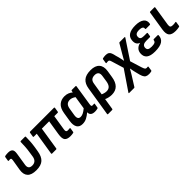

<svg xmlns="http://www.w3.org/2000/svg" viewBox="240 -1674 3042 3042"><g transform="rotate(-45 1760.5 -153.5)"><path d="M263 12Q154 12 109 -38Q64 -88 79 -181L109 -362Q113 -390 108 -398.5Q103 -407 86 -407Q80 -407 72.5 -406Q65 -405 58 -405Q48 -403 49 -416L60 -485Q62 -495 74 -498Q90 -501 107 -502.5Q124 -504 140 -504Q193 -504 216 -479.5Q239 -455 229 -392L195 -177Q181 -87 269 -87Q311 -87 338 -110.5Q365 -134 373 -183L383 -250Q394 -316 398 -374.5Q402 -433 402 -480Q402 -492 414 -492H507Q518 -492 518 -481Q518 -438 514.5 -383Q511 -328 502 -267L489 -188Q473 -84 420.5 -36Q368 12 263 12Z M1026 12Q955 12 926.5 -21.5Q898 -55 913 -150L952 -394H788L728 -12Q726 0 715 0H623Q612 0 613 -12L674 -394H608Q596 -394 598 -405L610 -480Q612 -492 623 -492H1158Q1169 -492 1168 -480L1156 -405Q1154 -394 1143 -394H1067L1027 -140Q1022 -108 1030 -95.5Q1038 -83 1059 -83Q1070 -83 1081.5 -84Q1093 -85 1103 -86Q1115 -87 1113 -76L1102 -7Q1100 4 1090 5Q1077 8 1060 10Q1043 12 1026 12Z M1299 12Q1229 12 1201 -36Q1173 -84 1187 -170L1211 -320Q1227 -417 1277.5 -460.5Q1328 -504 1403 -504Q1447 -504 1482.5 -489Q1518 -474 1540 -453L1545 -480Q1546 -492 1557 -492H1641Q1653 -492 1651 -480L1597 -133Q1592 -102 1598 -94Q1604 -86 1619 -86Q1628 -86 1636 -86.5Q1644 -87 1650 -88Q1661 -90 1659 -77L1647 -7Q1646 3 1633 5Q1620 8 1606.5 10Q1593 12 1576 12Q1477 12 1479 -70Q1435 -32 1392.5 -10Q1350 12 1299 12ZM1303 -182Q1289 -90 1356 -90Q1384 -90 1414 -104.5Q1444 -119 1485 -153L1519 -369Q1497 -385 1472.5 -394.5Q1448 -404 1425 -404Q1381 -404 1355.5 -379.5Q1330 -355 1322 -299Z M1693 185Q1681 185 1683 173L1762 -322Q1776 -412 1829.5 -458Q1883 -504 1988 -504Q2091 -504 2138 -451Q2185 -398 2170 -301L2152 -187Q2122 12 1953 12Q1921 12 1886.5 4Q1852 -4 1828 -16L1798 173Q1796 185 1785 185ZM1876 -311 1843 -108Q1864 -98 1888.5 -92Q1913 -86 1933 -86Q1980 -86 2006 -114.5Q2032 -143 2041 -201L2056 -300Q2065 -355 2044 -379Q2023 -403 1979 -403Q1934 -403 1908.5 -382Q1883 -361 1876 -311Z M2602 197Q2564 197 2541 184Q2518 171 2503.5 138Q2489 105 2476 45L2466 5Q2462 -14 2457.5 -35Q2453 -56 2449 -80H2448Q2435 -56 2422.5 -35.5Q2410 -15 2396 9L2291 176Q2286 185 2277 185H2168Q2153 185 2162 171L2386 -158L2324 -362Q2316 -390 2307.5 -399Q2299 -408 2284 -408Q2275 -408 2268 -407Q2261 -406 2250 -405Q2238 -402 2240 -415L2251 -485Q2253 -495 2263 -497Q2276 -500 2291.5 -502Q2307 -504 2324 -504Q2362 -504 2382.5 -491Q2403 -478 2414 -450.5Q2425 -423 2434 -379L2448 -330Q2453 -308 2458.5 -283Q2464 -258 2469 -233H2470Q2484 -258 2497.5 -282Q2511 -306 2524 -328L2615 -483Q2619 -492 2630 -492H2737Q2752 -492 2743 -478L2532 -160L2592 35Q2606 77 2616 89Q2626 101 2644 101Q2650 101 2666 99Q2678 97 2676 109L2666 179Q2664 189 2653 191Q2628 197 2602 197Z M2922 12Q2821 12 2775.5 -25Q2730 -62 2736 -134Q2740 -182 2770.5 -213Q2801 -244 2849 -253V-255Q2777 -281 2787 -374Q2799 -504 2991 -504Q3089 -504 3138 -466Q3187 -428 3173 -358Q3170 -346 3161 -346H3073Q3062 -346 3063 -358Q3068 -384 3046.5 -397.5Q3025 -411 2981 -411Q2940 -411 2917 -396.5Q2894 -382 2892 -351Q2889 -319 2906.5 -303.5Q2924 -288 2968 -288H3035Q3047 -288 3045 -276L3036 -219Q3034 -208 3023 -208H2944Q2857 -208 2851 -148Q2848 -113 2867.5 -97Q2887 -81 2937 -81Q2987 -81 3008 -92Q3029 -103 3033 -131Q3035 -143 3045 -143H3132Q3143 -143 3143 -131Q3140 -59 3087 -23.5Q3034 12 2922 12Z M3382 12Q3300 12 3267.5 -26Q3235 -64 3249 -154L3301 -480Q3302 -492 3314 -492H3407Q3418 -492 3416 -480L3364 -148Q3359 -112 3371 -98.5Q3383 -85 3417 -85Q3432 -85 3448.5 -86.5Q3465 -88 3478 -91Q3489 -93 3487 -80L3476 -9Q3474 1 3465 3Q3449 7 3426.5 9.5Q3404 12 3382 12Z"/></g></svg>

Font: Sofia Sans
Style: Bold Italic
Weight: 700
Italic angle: -9°
Designer: Botio Nikoltchev, Ani Petrova
Foundry: lettersoup
Version: Version 4.101; ttfautohint (v1.8.4.7-5d5b)